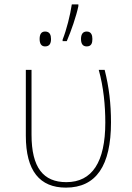

<svg xmlns="http://www.w3.org/2000/svg" viewBox="-20 -847 603 877"><path d="M266 -666V-659H285C305 -705 329 -775 338 -819V-827H308C301 -779 284 -711 266 -666ZM186 -635C208 -635 213 -651 213 -669C213 -686 208 -703 186 -703C167 -703 161 -688 161 -669C161 -650 167 -635 186 -635ZM376 -635C398 -635 402 -651 402 -669C402 -686 397 -703 376 -703C356 -703 350 -687 350 -669C350 -650 356 -635 376 -635ZM281 10C419 10 487 -90 487 -288C487 -373 478 -449 458 -528H431C453 -449 461 -365 461 -287C461 -107 401 -15 283 -15C178 -15 124 -81 124 -232V-528H98V-227C98 -66 162 10 281 10Z"/></svg>

Font: Noto Sans Mono SemiCondensed Thin
Style: Regular
Weight: 100
Width: 4
Designer: Monotype Design Team
Foundry: Monotype Imaging Inc.
Version: Version 2.014